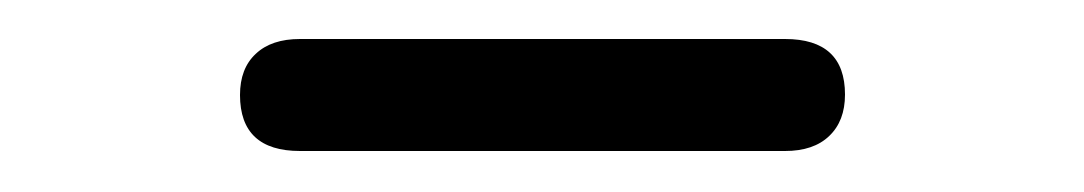

<svg xmlns="http://www.w3.org/2000/svg" viewBox="-20 -700 542 96"><path d="M130 -624.5Q100 -624.5 100 -652.5Q100 -665.8 107.9 -673.1Q115.7 -680.5 130 -680.5H372.5Q402.5 -680.5 402.5 -652.7Q402.5 -639.5 394.6 -632Q386.8 -624.5 372.5 -624.5Z"/></svg>

Font: Nunito ExtraLight
Style: Regular
Weight: 200
Designer: Vernon Adams
Foundry: Vernon Adams
Version: Version 3.602;April 4, 2023;FontCreator 14.0.0.2856 64-bit